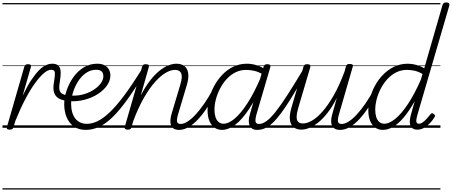

<svg xmlns="http://www.w3.org/2000/svg" viewBox="-20 -1035 3660 1555"><path d="M57 15Q45 15 39 10.5Q33 6 36 -6L177 -495Q181 -506 187.5 -510.5Q194 -515 206 -515Q223 -515 228.5 -509Q234 -503 230 -491L163 -259Q200 -337 233.5 -387Q267 -437 296.5 -466.5Q326 -496 352.5 -507.5Q379 -519 403 -519Q415 -519 419.5 -511.5Q424 -504 422.5 -494Q421 -484 413.5 -477Q406 -470 394 -470Q368 -470 335.5 -442.5Q303 -415 264.5 -362.5Q226 -310 185.5 -233Q145 -156 104 -55L89 -4Q86 6 78.5 10.5Q71 15 57 15ZM0 490H379V500H0ZM0 -20H379V0H0ZM0 -505H379V-500H0ZM0 -1010H379V-1000H0Z M513 -220Q474 -225 449.5 -242Q425 -259 416.5 -291Q408 -323 418 -375Q426 -423 424.5 -446.5Q423 -470 395 -470Q384 -470 379.5 -477Q375 -484 375.5 -494Q376 -504 383.5 -511.5Q391 -519 403 -519Q440 -519 455.5 -500.5Q471 -482 471.5 -448.5Q472 -415 464 -370Q457 -330 461.5 -308.5Q466 -287 481 -277.5Q496 -268 521 -263Q533 -262 536.5 -254.5Q540 -247 538.5 -238.5Q537 -230 530.5 -224.5Q524 -219 513 -220ZM379 490H442V500H379ZM379 -20H442V0H379ZM379 -505H442V-500H379ZM379 -1010H442V-1000H379Z M538 -263Q594 -256 644 -268Q694 -280 733 -304Q772 -328 794.5 -358Q817 -388 817 -418Q817 -444 802.5 -457Q788 -470 759 -470Q714 -470 676 -443.5Q638 -417 611.5 -374.5Q585 -332 570.5 -284.5Q556 -237 556 -195Q556 -157 564.5 -127Q573 -97 589 -76Q605 -55 629 -43.5Q653 -32 683 -32Q693 -32 696 -24.5Q699 -17 697.5 -7.5Q696 2 690 9.5Q684 17 675 17Q616 17 577 -11.5Q538 -40 519 -87Q500 -134 500 -191Q500 -243 519 -300.5Q538 -358 572.5 -407.5Q607 -457 656.5 -488Q706 -519 767 -519Q805 -519 828.5 -505.5Q852 -492 863 -470.5Q874 -449 874 -424Q874 -383 847 -343.5Q820 -304 772.5 -273.5Q725 -243 664.5 -227Q604 -211 538 -216ZM441 490H929V500H441ZM441 -20H929V0H441ZM441 -505H929V-500H441ZM441 -1010H929V-1000H441Z M674 17Q665 17 661 9.5Q657 2 658 -7.5Q659 -17 665 -24.5Q671 -32 682 -32Q725 -32 770 -53.5Q815 -75 867.5 -124.5Q920 -174 983 -258Q1046 -342 1124 -467Q1128 -475 1136.5 -472Q1145 -469 1151 -462Q1157 -455 1153 -446Q1076 -319 1012.5 -230.5Q949 -142 893 -87.5Q837 -33 783.5 -8Q730 17 674 17ZM928 490V500ZM928 -20V0ZM928 -505V-500ZM928 -1010V-1000Z M1431 17Q1405 17 1388.5 7.5Q1372 -2 1365.5 -19Q1359 -36 1360 -60Q1361 -84 1370 -114L1439 -345Q1452 -387 1452 -414Q1452 -441 1438 -455Q1424 -469 1396 -469Q1364 -469 1324 -446.5Q1284 -424 1239 -375Q1194 -326 1148 -247Q1102 -168 1059 -54L1045 -4Q1042 6 1035.5 10.5Q1029 15 1014 15Q1002 15 994.5 10Q987 5 990 -6L1131 -495Q1135 -506 1141 -510.5Q1147 -515 1160 -515Q1177 -515 1183 -509Q1189 -503 1185 -491L1120 -262Q1157 -333 1195 -382Q1233 -431 1271 -461.5Q1309 -492 1344 -505.5Q1379 -519 1409 -519Q1447 -519 1472 -501Q1497 -483 1504 -444Q1511 -405 1492 -343L1424 -115Q1410 -70 1414 -50.5Q1418 -31 1443 -31Q1453 -31 1457.5 -23.5Q1462 -16 1460.5 -7Q1459 2 1451.5 9.5Q1444 17 1431 17ZM929 490H1600V500H929ZM929 -20H1600V0H929ZM929 -505H1600V-500H929ZM929 -1010H1600V-1000H929Z M1430 17Q1419 17 1414 9.5Q1409 2 1410.5 -7Q1412 -16 1420 -23.5Q1428 -31 1443 -31Q1468 -31 1499.5 -51Q1531 -71 1565 -108Q1599 -145 1634 -195.5Q1669 -246 1702 -307Q1707 -316 1715.5 -315Q1724 -314 1730 -307.5Q1736 -301 1732 -292Q1697 -224 1660 -167Q1623 -110 1584.5 -69Q1546 -28 1507 -5.5Q1468 17 1430 17ZM1600 490V500ZM1600 -20V0ZM1600 -505V-500ZM1600 -1010V-1000Z M1778 17Q1743 17 1716.5 -2Q1690 -21 1675.5 -56.5Q1661 -92 1661 -141Q1661 -186 1674.5 -238Q1688 -290 1715 -339.5Q1742 -389 1781 -430Q1820 -471 1870 -495Q1920 -519 1982 -519Q2018 -519 2057.5 -507Q2097 -495 2129 -472L2117 -427Q2074 -454 2039 -461.5Q2004 -469 1974 -469Q1927 -469 1887 -449Q1847 -429 1815.5 -394.5Q1784 -360 1762 -317.5Q1740 -275 1728.5 -230.5Q1717 -186 1717 -146Q1717 -113 1725 -87.5Q1733 -62 1750 -47.5Q1767 -33 1791 -33Q1832 -33 1881.5 -75Q1931 -117 1985 -200.5Q2039 -284 2092 -408L2111 -367Q2053 -235 1996 -150Q1939 -65 1884.5 -24Q1830 17 1778 17ZM2065 17Q2039 17 2023.5 7.5Q2008 -2 2001 -19Q1994 -36 1995 -60.5Q1996 -85 2005 -114L2115 -495Q2118 -506 2125 -510.5Q2132 -515 2145 -515Q2162 -515 2167.5 -508Q2173 -501 2169 -490L2059 -115Q2046 -70 2049.5 -50.5Q2053 -31 2078 -31Q2088 -31 2092 -23.5Q2096 -16 2095 -7Q2094 2 2086.5 9.5Q2079 17 2065 17ZM1600 490H2235V500H1600ZM1600 -20H2235V0H1600ZM1600 -505H2235V-500H1600ZM1600 -1010H2235V-1000H1600Z M2065 17Q2054 17 2049 9.5Q2044 2 2045.5 -7Q2047 -16 2055 -23.5Q2063 -31 2078 -31Q2106 -31 2138.5 -54.5Q2171 -78 2212.5 -130Q2254 -182 2309 -267.5Q2364 -353 2438 -476Q2443 -486 2452.5 -485Q2462 -484 2467.5 -477Q2473 -470 2468 -460Q2389 -321 2331 -229Q2273 -137 2228.5 -83Q2184 -29 2145 -6Q2106 17 2065 17ZM2235 490V500ZM2235 -20V0ZM2235 -505V-500ZM2235 -1010V-1000Z M2421 15Q2385 15 2360 -3Q2335 -21 2328.5 -60Q2322 -99 2340 -162L2438 -495Q2442 -506 2448 -510.5Q2454 -515 2468 -515Q2484 -515 2490 -509Q2496 -503 2493 -491L2395 -159Q2383 -118 2382.5 -90Q2382 -62 2394.5 -48.5Q2407 -35 2434 -35Q2466 -35 2506 -57.5Q2546 -80 2590.5 -130Q2635 -180 2681 -259.5Q2727 -339 2770 -454L2782 -497Q2786 -509 2792 -513Q2798 -517 2812 -517Q2828 -517 2834.5 -512Q2841 -507 2837 -495L2727 -115Q2713 -70 2717 -50.5Q2721 -31 2748 -31Q2758 -31 2762.5 -23.5Q2767 -16 2765.5 -7Q2764 2 2756.5 9.5Q2749 17 2735 17Q2708 17 2692 7.5Q2676 -2 2668.5 -19Q2661 -36 2662 -60Q2663 -84 2672 -114L2708 -242Q2672 -171 2633.5 -122Q2595 -73 2557.5 -43Q2520 -13 2485 1Q2450 15 2421 15ZM2235 490H2906V500H2235ZM2235 -20H2906V0H2235ZM2235 -505H2906V-500H2235ZM2235 -1010H2906V-1000H2235Z M2735 17Q2724 17 2719 9.5Q2714 2 2715.5 -7Q2717 -16 2725 -23.5Q2733 -31 2748 -31Q2773 -31 2804.5 -51Q2836 -71 2870 -108Q2904 -145 2939 -195.5Q2974 -246 3007 -307Q3012 -316 3020.5 -315Q3029 -314 3035 -307.5Q3041 -301 3037 -292Q3002 -224 2965 -167Q2928 -110 2889.5 -69Q2851 -28 2812 -5.5Q2773 17 2735 17ZM2905 490V500ZM2905 -20V0ZM2905 -505V-500ZM2905 -1010V-1000Z M3081 17Q3045 17 3018.5 -2Q2992 -21 2977.5 -56.5Q2963 -92 2963 -141Q2963 -188 2976.5 -239.5Q2990 -291 3017 -341Q3044 -391 3083.5 -431Q3123 -471 3173 -495Q3223 -519 3284 -519Q3316 -519 3351 -509.5Q3386 -500 3416 -482L3564 -995Q3568 -1006 3574.5 -1010.5Q3581 -1015 3595 -1015Q3611 -1015 3616.5 -1008Q3622 -1001 3619 -990L3358 -96Q3350 -67 3352 -50Q3354 -33 3371 -33Q3388 -33 3404 -44.5Q3420 -56 3436 -73.5Q3452 -91 3466 -109Q3472 -117 3478 -118Q3484 -119 3491 -113Q3502 -106 3503 -99.5Q3504 -93 3500 -87Q3485 -62 3463 -38.5Q3441 -15 3415 0Q3389 15 3360 15Q3333 15 3317.5 1.5Q3302 -12 3299.5 -38.5Q3297 -65 3308 -106Q3316 -134 3323.5 -161.5Q3331 -189 3339 -216Q3294 -136 3250 -84Q3206 -32 3163.5 -7.5Q3121 17 3081 17ZM3019 -146Q3019 -113 3027 -87.5Q3035 -62 3051.5 -47.5Q3068 -33 3093 -33Q3133 -33 3182 -73Q3231 -113 3284 -192.5Q3337 -272 3389 -391L3402 -436Q3365 -457 3334 -463Q3303 -469 3276 -469Q3229 -469 3189 -449Q3149 -429 3117.5 -394.5Q3086 -360 3064 -317.5Q3042 -275 3030.5 -230.5Q3019 -186 3019 -146ZM2906 490H3547V500H2906ZM2906 -20H3547V0H2906ZM2906 -505H3547V-500H2906ZM2906 -1010H3547V-1000H2906Z"/></svg>

Font: Playwrite AU NSW Guides
Style: Regular
Weight: 400
Designer: Veronika Burian, José Scaglione
Foundry: TypeTogether
Version: Version 1.003